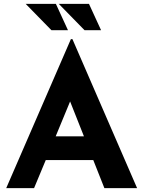

<svg xmlns="http://www.w3.org/2000/svg" viewBox="-20 -966 736 986"><path d="M459 -144H215L155 0H12L344 -765H352L684 0H516ZM411 -266 340 -445 266 -266ZM267 -946 329 -811H244L112 -946ZM437 -946 499 -811H414L282 -946Z"/></svg>

Font: Josefin Sans
Style: Bold
Weight: 700
Designer: Santiago Orozco
Foundry: Typemade
Version: Version 2.000